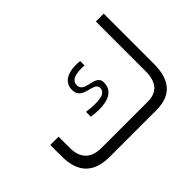

<svg xmlns="http://www.w3.org/2000/svg" viewBox="-118 -897 1158 1158"><g transform="rotate(-45 461.0 -318.0)"><path d="M420.4 -287.6Q435.1 -287.6 446.3 -288.3Q457.5 -289.1 470.9 -291.7Q484.4 -294.4 492.9 -299.3Q501.5 -304.2 507.6 -312.7Q513.7 -321.3 513.7 -333.5Q513.7 -344.2 508.1 -351.8Q502.4 -359.4 493.4 -363.3Q484.4 -367.2 472.7 -370.8Q460.9 -374.5 448.7 -377.2Q436.5 -379.9 425 -385.3Q413.6 -390.6 404.5 -397.5Q395.5 -404.3 389.9 -416.7Q384.3 -429.2 384.3 -445.8Q384.3 -466.8 392.1 -483.4Q399.9 -500 415 -511.7Q430.2 -523.4 453.9 -530Q477.5 -536.6 507.8 -536.6Q524.9 -536.6 542.5 -534.2V-497.1Q539.6 -497.1 536.6 -497.3Q533.7 -497.6 530.8 -497.8Q527.8 -498 525.1 -498Q522.5 -498 519.5 -498Q516.6 -498 513.7 -498Q424.8 -498 424.8 -446.3Q424.8 -431.6 431.9 -421.9Q439 -412.1 450.2 -407.2Q461.4 -402.3 475.1 -399.2Q488.8 -396 502.4 -392.6Q516.1 -389.2 527.3 -384Q538.6 -378.9 545.7 -368.7Q552.7 -358.4 552.7 -342.8Q552.7 -246.1 413.1 -246.1Q390.6 -246.1 350.6 -251.5V-293Q397 -287.6 420.4 -287.6ZM262.7 -73.2H660.2Q718.8 -73.2 748.5 -108.4Q778.3 -143.6 778.3 -211.4V-636.2H845.2V-210Q845.2 -103.5 798.8 -51.8Q752.4 0 657.7 0H261.2Q158.2 0 107.7 -51.8Q57.1 -103.5 57.1 -208.5V-304.2H127.9V-209Q127.9 -142.1 162.1 -107.7Q196.3 -73.2 262.7 -73.2Z"/></g></svg>

Font: Shabnam Light FD-WOL
Style: Light-FD-WOL
Weight: 300
Foundry: DejaVu fonts team - Redesigned by Saber Rastikerdar - Based on Vazir font
Version: Version 5.0.0